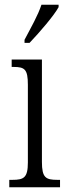

<svg xmlns="http://www.w3.org/2000/svg" viewBox="-20 -786 281 806"><path d="M83 -619V-606H104C147 -651 207 -721 226 -756V-766H154C139 -721 112 -674 83 -619ZM19 0H232V-31H221C172 -31 156 -40 156 -106V-536H29V-505H37C84 -505 97 -495 97 -430V-104C97 -40 80 -31 32 -31H19Z"/></svg>

Font: Noto Serif Bengali ExtraCondensed Light
Style: Regular
Weight: 300
Width: 2
Designer: Juan Bruce, Universal Thirst, Indian Type Foundry and the Monotype Design Team.
Foundry: Monotype Imaging Inc.
Version: Version 2.003